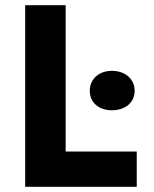

<svg xmlns="http://www.w3.org/2000/svg" viewBox="-20 -720 593 740"><path d="M77 0H507V-136H233V-700H77ZM411 -295C463 -295 499 -325 499 -370C499 -415 463 -447 411 -447C361 -447 326 -415 326 -370C326 -325 361 -295 411 -295Z"/></svg>

Font: Fixel Display Bold
Style: Bold
Weight: 700
Designer: AlfaBravo + MacPaw
Foundry: Kyrylo Tkachov, Marchela Mozhyna, Serhii Makarenko, Maria Weinstein, Zakhar Kryvoshyya
Version: Version 1.211